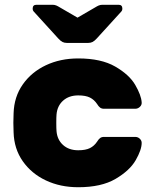

<svg xmlns="http://www.w3.org/2000/svg" viewBox="-20 -775 642 805"><path d="M36 0ZM308 -145Q339 -145 357 -154Q375 -163 387 -181Q393 -191 399.5 -196Q406 -201 416 -201H547Q558 -201 566 -193.5Q574 -186 574 -176Q574 -147 549 -103.5Q524 -60 464.5 -25Q405 10 308 10Q233 10 172.5 -18.5Q112 -47 75.5 -99Q39 -151 37 -220L36 -260L37 -300Q39 -369 75.5 -421Q112 -473 172.5 -501.5Q233 -530 308 -530Q404 -530 463 -496Q522 -462 547 -419Q572 -376 574 -346Q575 -335 566.5 -327Q558 -319 547 -319H416Q406 -319 399.5 -324Q393 -329 387 -339Q375 -357 357 -366Q339 -375 308 -375Q269 -375 244.5 -353Q220 -331 217 -295Q216 -285 216 -260Q216 -235 217 -225Q220 -189 244.5 -167Q269 -145 308 -145ZM224 -614 122 -726Q117 -731 117 -739Q117 -755 133 -755H200Q209 -755 216 -752Q223 -749 231 -744L305 -701L379 -744Q387 -749 394 -752Q401 -755 410 -755H477Q493 -755 493 -739Q493 -731 488 -726L386 -614Q376 -603 368 -599Q360 -595 349 -595H261Q250 -595 242 -599Q234 -603 224 -614Z"/></svg>

Font: Hezaedrus
Style: Bold
Weight: 700
Designer: Hubert & Fischer
Foundry: Hubert & Fischer
Version: Version 1.10;September 3, 2019;FontCreator 11.5.0.2425 64-bi